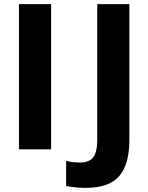

<svg xmlns="http://www.w3.org/2000/svg" viewBox="-20 -725 720 932"><path d="M72 0V-705H228V0ZM395 187Q377 187 352 185Q327 183 301 178V56Q320 61 338.5 62.5Q357 64 368 64Q414 64 433 38Q452 12 452 -46V-705H608V-46Q608 72 559 129.5Q510 187 395 187Z"/></svg>

Font: Mulish ExtraBold
Style: Regular
Weight: 800
Designer: Vernon Adams
Foundry: Vernon Adams
Version: Version 3.603; ttfautohint (v1.8.3)